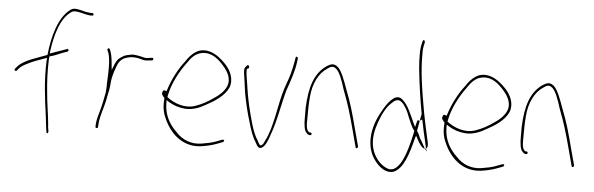

<svg xmlns="http://www.w3.org/2000/svg" viewBox="-51 -921 3657 1182"><g transform="rotate(5 1777.5 -330.0)"><path d="M31 -340C31 -337 33 -333 39 -333C41 -333 44 -334 45 -335L57 -350C66 -360 80 -370 98 -379C132 -398 177 -413 213 -426L224 -430L223 -415C217 -292 233 -177 247 -77C251 -49 254 -8 258 14L260 26C260 28 260 28 263 31C268 37 272 26 272 21L270 9C268 1 267 -12 266 -28C260 -93 249 -148 243 -220C237 -278 233 -351 236 -420C236 -424 237 -435 238 -440C268 -446 306 -466 323 -471L348 -480C350 -480 349 -480 350 -482C355 -493 349 -495 343 -495L321 -487C306 -482 281 -473 250 -462L238 -458L240 -474C254 -575 282 -678 348 -723C355 -728 362 -730 369 -730C402 -730 431 -716 464 -713H478C483 -713 486 -716 486 -721C486 -726 483 -729 478 -729H464C456 -730 446 -731 435 -733C413 -738 390 -746 369 -746C360 -746 351 -743 342 -737C270 -684 238 -568 225 -448C170 -426 84 -404 46 -361L34 -347C33 -345 31 -342 31 -340Z M558 -35C558 -28 561 -26 564 -26C571 -26 573 -27 574 -34L575 -53C579 -104 599 -151 609 -199C614 -232 624 -263 626 -292C628 -314 630 -339 636 -358L644 -386L655 -416C666 -449 688 -468 715 -474L727 -477C743 -481 762 -480 781 -477C802 -474 817 -465 833 -467H834C842 -467 856 -469 861 -470H870C877 -472 880 -489 869 -486H862C853 -484 843 -484 835 -482H833C827 -482 823 -483 819 -484L802 -488C795 -490 790 -491 783 -492L762 -495C745 -498 727 -492 711 -489L696 -484L680 -474C661 -463 652 -451 642 -428L627 -390L623 -431C620 -466 615 -495 604 -517C600 -527 586 -518 590 -511V-510C592 -503 597 -498 600 -485C607 -457 608 -423 608 -389C608 -375 608 -364 607 -351C607 -332 605 -317 605 -302V-284C605 -275 604 -266 603 -258V-251C596 -217 590 -181 581 -148C573 -116 561 -83 559 -54ZM609 -189Z M950 -282C944 -270 955 -257 965 -247V-239C961 -181 970 -149 991 -107C1034 -19 1114 45 1220 29C1253 24 1286 16 1312 6L1349 -8C1351 -9 1353 -12 1354 -18C1356 -20 1356 -21 1351 -22H1343L1306 -8C1281 2 1249 8 1218 13C1154 24 1097 -1 1061 -41C1018 -81 980 -138 980 -217V-235L995 -225C1024 -207 1058 -195 1096 -192C1144 -188 1189 -207 1223 -227C1275 -255 1334 -291 1359 -346C1379 -400 1352 -452 1321 -486C1293 -516 1259 -544 1222 -555C1151 -576 1106 -533 1071 -479C1035 -434 998 -364 978 -299L974 -289L964 -293C957 -296 954 -292 950 -283ZM983 -254 986 -268C1001 -343 1044 -419 1081 -469C1106 -507 1132 -537 1174 -543C1232 -552 1275 -514 1308 -476C1331 -450 1365 -404 1344 -352C1330 -319 1300 -293 1272 -275C1236 -249 1200 -229 1159 -215C1097 -193 1027 -219 983 -254ZM986 -268Z M1440 -445C1446 -409 1451 -365 1457 -324C1467 -267 1483 -199 1500 -146C1513 -99 1528 -55 1548 -25C1561 0 1571 18 1593 3C1610 -7 1626 -44 1636 -77C1669 -163 1684 -270 1711 -365L1712 -366C1731 -421 1753 -483 1760 -541L1762 -555C1763 -563 1763 -562 1762 -564C1755 -578 1747 -569 1747 -557L1745 -544C1743 -535 1740 -522 1737 -504C1729 -460 1711 -412 1696 -370C1662 -263 1653 -127 1605 -37C1601 -27 1593 -8 1579 -8H1577C1571 -17 1568 -18 1561 -34C1526 -86 1508 -170 1490 -241C1478 -294 1469 -347 1462 -398C1458 -422 1455 -438 1455 -457V-468C1459 -472 1469 -475 1469 -476C1469 -484 1465 -494 1461 -494C1457 -494 1456 -492 1456 -490H1455C1442 -478 1437 -471 1440 -445Z M1837 -200C1837 -159 1841 -122 1856 -109C1862 -101 1870 -97 1874 -97H1881C1885 -97 1887 -100 1887 -105C1887 -110 1885 -113 1881 -113H1874C1849 -123 1853 -170 1853 -200C1853 -246 1853 -285 1857 -329C1863 -414 1898 -482 1949 -514C1965 -526 1983 -537 2004 -517C2014 -508 2023 -493 2032 -473C2042 -450 2051 -424 2060 -394C2093 -308 2109 -256 2138 -146L2164 -48C2166 -35 2181 -45 2179 -53L2153 -149C2124 -261 2110 -311 2076 -398C2057 -450 2038 -506 2012 -530C1987 -551 1969 -545 1942 -528C1869 -477 1842 -389 1837 -263Z M2253 -133C2246 -63 2265 -10 2295 28C2322 63 2363 96 2409 83C2469 60 2499 -36 2522 -129L2529 -151L2541 -129C2552 -106 2573 -75 2590 -75L2568 -115C2563 -123 2557 -132 2552 -141V-143C2546 -156 2541 -171 2532 -180L2544 -245C2542 -244 2541 -243 2541 -243C2540 -245 2539 -245 2536 -246C2529 -247 2529 -245 2525 -230L2518 -203L2506 -228C2483 -279 2461 -334 2429 -362C2390 -402 2346 -352 2316 -302C2288 -255 2260 -201 2253 -133ZM2273 -51C2258 -107 2272 -166 2288 -211C2304 -257 2327 -306 2360 -336C2377 -354 2400 -369 2422 -349C2443 -332 2463 -293 2473 -263L2493 -217C2500 -203 2507 -188 2516 -179C2501 -106 2480 -23 2450 25C2428 57 2403 84 2359 61C2320 42 2285 -3 2273 -51ZM2508 -644C2508 -621 2509 -594 2512 -562C2522 -462 2538 -358 2556 -263L2562 -236C2570 -197 2577 -160 2586 -126L2597 -77C2605 -81 2608 -93 2605 -111C2588 -187 2569 -271 2555 -358C2540 -447 2524 -545 2524 -644C2523 -667 2524 -686 2527 -701L2532 -724C2533 -734 2532 -738 2527 -740C2522 -743 2518 -737 2517 -727C2510 -701 2507 -680 2508 -644ZM2544 -245C2549 -248 2558 -253 2558 -253C2557 -256 2557 -259 2556 -263L2551 -287ZM2590 -75 2603 -59 2597 -77C2595 -76 2593 -75 2591 -75Z M2681 -282C2675 -270 2686 -257 2696 -247V-239C2692 -181 2701 -149 2722 -107C2765 -19 2845 45 2951 29C2984 24 3017 16 3043 6L3080 -8C3082 -9 3084 -12 3085 -18C3087 -20 3087 -21 3082 -22H3074L3037 -8C3012 2 2980 8 2949 13C2885 24 2828 -1 2792 -41C2749 -81 2711 -138 2711 -217V-235L2726 -225C2755 -207 2789 -195 2827 -192C2875 -188 2920 -207 2954 -227C3006 -255 3065 -291 3090 -346C3110 -400 3083 -452 3052 -486C3024 -516 2990 -544 2953 -555C2882 -576 2837 -533 2802 -479C2766 -434 2729 -364 2709 -299L2705 -289L2695 -293C2688 -296 2685 -292 2681 -283ZM2714 -254 2717 -268C2732 -343 2775 -419 2812 -469C2837 -507 2863 -537 2905 -543C2963 -552 3006 -514 3039 -476C3062 -450 3096 -404 3075 -352C3061 -319 3031 -293 3003 -275C2967 -249 2931 -229 2890 -215C2828 -193 2758 -219 2714 -254ZM2717 -268Z M3172 -200C3172 -159 3176 -122 3191 -109C3197 -101 3205 -97 3209 -97H3216C3220 -97 3222 -100 3222 -105C3222 -110 3220 -113 3216 -113H3209C3184 -123 3188 -170 3188 -200C3188 -246 3188 -285 3192 -329C3198 -414 3233 -482 3284 -514C3300 -526 3318 -537 3339 -517C3349 -508 3358 -493 3367 -473C3377 -450 3386 -424 3395 -394C3428 -308 3444 -256 3473 -146L3499 -48C3501 -35 3516 -45 3514 -53L3488 -149C3459 -261 3445 -311 3411 -398C3392 -450 3373 -506 3347 -530C3322 -551 3304 -545 3277 -528C3204 -477 3177 -389 3172 -263Z"/></g></svg>

Font: Stray Cat
Style: ExLtCn
Weight: 200
Version: Version 1.0